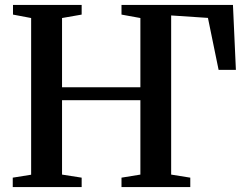

<svg xmlns="http://www.w3.org/2000/svg" viewBox="-20 -763 1004 783"><path d="M32 0V-38.5L107 -50.5V-689.5L33 -703.5V-743H313V-703.5L233 -689.5V-407H552.5V-689.5L475.5 -703.5V-743H930L942 -478H871.5L828 -690L678 -700V-51L756 -38.5V0H475.5V-38.5L552.5 -51V-354.5H233V-51L313 -38.5V0Z"/></svg>

Font: Merriweather 72pt SemiBold
Style: Regular
Weight: 600
Version: Version 2.100